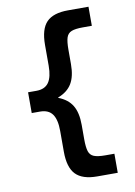

<svg xmlns="http://www.w3.org/2000/svg" viewBox="-96 -831 706 1002"><g transform="rotate(-10 257.5 -330.0)"><path d="M336 110Q258 110 222.5 73Q187 36 187 -47V-157Q187 -217 166.5 -246Q146 -275 101 -275H57V-385H101Q146 -385 166.5 -414Q187 -443 187 -503V-613Q187 -697 222.5 -733.5Q258 -770 336 -770H445V-669H397Q357 -669 337 -661Q317 -653 310 -631.5Q303 -610 303 -567V-491Q303 -426 280 -388Q257 -350 207 -331V-329Q257 -310 280 -272Q303 -234 303 -169V-93Q303 -50 310 -28.5Q317 -7 337 1Q357 9 397 9H445V110Z"/></g></svg>

Font: M PLUS 2 SemiBold
Style: Regular
Weight: 600
Designer: Coji Morishita
Foundry: UNDERFOREST DESIGN
Version: Version 1.001